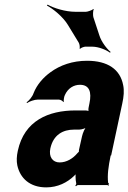

<svg xmlns="http://www.w3.org/2000/svg" viewBox="-20 -801 556 831"><path d="M461 -128 509 -352C516 -383 518 -410 513 -433C500 -501 446 -538 357 -538C294 -538 240 -519 198 -488C169 -467 140 -436 125 -397C120 -382 105 -365 95 -358L97 -355C107 -362 129 -370 144 -370H234C242 -370 252 -364 254 -359L256 -361C255 -366 257 -383 261 -390C274 -419 299 -434 326 -434C366 -434 378 -404 367 -353L364 -338C362 -331 362 -318 365 -314L369 -317C367 -321 355 -323 349 -323H307C190 -323 85 -279 57 -148C52 -125 51 -104 55 -85C67 -30 109 10 180 10C230 10 271 -11 301 -40C305 -44 311 -50 313 -54L309 -55C307 -51 307 -43 307 -37C307 -26 308 -16 310 -7C311 -5 307 1 306 3L309 5C310 3 315 0 318 0H445C447 0 447 2 448 3L451 1C450 0 450 -2 450 -4C450 -5 453 -7 451 -7L448 -10C444 -43 449 -80 459 -128ZM198 -159C211 -218 253 -240 300 -240H322C333 -240 353 -246 360 -253L357 -256C348 -249 338 -225 335 -211L324 -162C323 -159 320 -145 322 -143L326 -146C324 -148 318 -141 315 -138C296 -115 268 -98 238 -98C208 -98 190 -122 198 -159ZM410 -648 384 -727C382 -734 382 -755 386 -761L384 -762C379 -757 359 -750 352 -750H306C263 -750 212 -766 186 -781L183 -777C210 -763 253 -728 274 -693L321 -616C324 -611 327 -596 324 -591L327 -590C330 -594 344 -599 349 -599H379C407 -599 440 -585 456 -573L459 -576C443 -589 419 -619 410 -648Z"/></svg>

Font: Asimov
Style: EdgeExtremeIt
Weight: 500
Designer: Google
Version: Version 2.000980: 2014